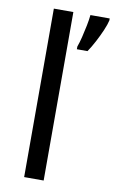

<svg xmlns="http://www.w3.org/2000/svg" viewBox="-87 -807 510 853"><g transform="rotate(10 168.5 -380.0)"><path d="M173 0H85V-760H173ZM337 -751Q333 -733 321.5 -706Q310 -679 295 -650.5Q280 -622 265 -600H217V-612Q224 -631 230.5 -657.5Q237 -684 242.5 -711.5Q248 -739 250 -760H337Z"/></g></svg>

Font: Noto Sans Meetei Mayek
Style: Regular
Weight: 400
Designer: Monotype Design Team and Neelakash Kshetrimayum
Foundry: Monotype Imaging Inc.
Version: Version 2.002